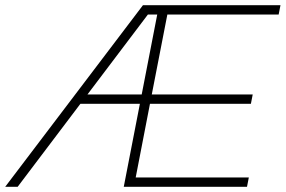

<svg xmlns="http://www.w3.org/2000/svg" viewBox="-43 -720 1101 740"><path d="M-23 0 508 -700H596L589 -664H527L25 0ZM256 -320 263 -356H530L523 -320ZM434 0 570 -700H1038L1031 -664H602L542 -356H931L924 -320H535L480 -36H916L909 0Z"/></svg>

Font: REM Thin
Style: Italic
Weight: 250
Italic angle: -11°
Designer: Octavio Pardo
Foundry: Ashler Design
Version: Version 1.005;gftools[0.9.28]